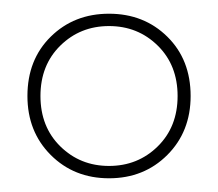

<svg xmlns="http://www.w3.org/2000/svg" viewBox="-20 -720 318 280"><path d="M20 -580Q20 -633 54 -666.5Q88 -700 139 -700Q190 -700 224 -666.5Q258 -633 258 -580Q258 -528 224 -494Q190 -460 139 -460Q88 -460 54 -494Q20 -528 20 -580ZM39 -580Q39 -535 68 -506.5Q97 -478 139 -478Q181 -478 210 -506.5Q239 -535 239 -580Q239 -625 210 -653.5Q181 -682 139 -682Q97 -682 68 -653.5Q39 -625 39 -580Z"/></svg>

Font: Jost* Thin
Style: Regular
Weight: 200
Version: Version 3.7